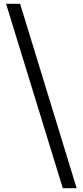

<svg xmlns="http://www.w3.org/2000/svg" viewBox="-20 -813 438 1012"><path d="M384 179H311L12 -793H86Z"/></svg>

Font: Swei Spring CJKtc
Style: Bold
Weight: 700
Version: Version 1.021